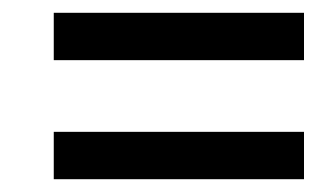

<svg xmlns="http://www.w3.org/2000/svg" viewBox="-20 -507 508 300"><path d="M64 -413H455V-487H64ZM64 -227H455V-301H64Z"/></svg>

Font: Noto Serif Condensed Black
Style: Italic
Weight: 900
Width: 3
Italic angle: -12°
Designer: Monotype Design Team
Foundry: Monotype Imaging Inc.
Version: Version 2.013